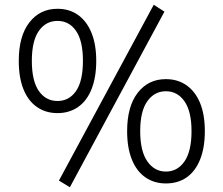

<svg xmlns="http://www.w3.org/2000/svg" viewBox="-20 -764 939 808"><path d="M274 24 228 -4 627 -744 672 -715ZM222 -288Q172 -288 135 -314Q98 -340 78.5 -389Q59 -438 59 -508Q59 -612 103.5 -669.5Q148 -727 222 -727Q272 -727 308.5 -701Q345 -675 365 -626Q385 -577 385 -508Q385 -439 365.5 -389.5Q346 -340 309 -314Q272 -288 222 -288ZM222 -339Q271 -339 300 -381Q329 -423 329 -508Q329 -592 300 -634Q271 -676 222 -676Q173 -676 143.5 -634Q114 -592 114 -508Q114 -423 143.5 -381Q173 -339 222 -339ZM678 8Q629 8 592 -17.5Q555 -43 535 -92.5Q515 -142 515 -212Q515 -316 559.5 -373.5Q604 -431 678 -431Q728 -431 765 -405Q802 -379 822 -330.5Q842 -282 842 -212Q842 -142 822 -92.5Q802 -43 765.5 -17.5Q729 8 678 8ZM678 -42Q727 -42 756.5 -85Q786 -128 786 -212Q786 -295 756.5 -337.5Q727 -380 678 -380Q630 -380 600 -338Q570 -296 570 -212Q570 -128 600 -85Q630 -42 678 -42Z"/></svg>

Font: Nunitoga
Style: Light
Weight: 300
Designer: Vernon Adams
Foundry: Vernon Adams
Version: Version 1.0